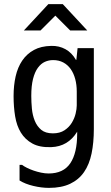

<svg xmlns="http://www.w3.org/2000/svg" viewBox="-20 -760 540 933"><path d="M353 -315Q353 -348 345.5 -376Q338 -404 323.5 -424.5Q309 -445 287.5 -456.5Q266 -468 238 -468Q217 -468 198 -459.5Q179 -451 164 -430.5Q149 -410 140.5 -376.5Q132 -343 132 -294Q132 -264 135 -232Q138 -200 149 -173Q160 -146 180.5 -129Q201 -112 237 -112Q271 -112 293.5 -127Q316 -142 329 -163.5Q342 -185 347.5 -208Q353 -231 353 -248ZM216 83Q288 83 321.5 33.5Q355 -16 355 -110V-120Q311 -48 229 -45Q173 -43 137.5 -62.5Q102 -82 81.5 -115.5Q61 -149 53.5 -195Q46 -241 46 -293Q46 -345 56 -389Q66 -433 88 -465.5Q110 -498 144.5 -517Q179 -536 229 -537Q267 -538 298 -521Q329 -504 349 -469H351L357 -526H436V-133Q436 -67 425 -14Q414 39 388.5 76Q363 113 321 133Q279 153 218 153Q182 153 142 143.5Q102 134 75 117V41H87Q96 48 111 55.5Q126 63 143.5 69Q161 75 180 79Q199 83 216 83ZM285 -740 404 -612H321L249 -684L177 -612H96L215 -740Z"/></svg>

Font: D2Coding
Style: Regular
Weight: 400
Monospace: yes
Designer: Yong-Rak Park; Jeong-Hwan Yoon; Sang-Min Lee;
Foundry: NHN Corporation
Version: Version 1.3.2; Build 20180524